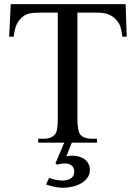

<svg xmlns="http://www.w3.org/2000/svg" viewBox="-20 -682 649 918"><path d="M409.7 131.8Q409.7 151.9 398.4 167.5Q387.2 183.1 369.1 193.8Q351.1 204.6 327.9 210.2Q304.7 215.8 281.2 215.8Q260.7 215.8 239.7 211.2Q218.8 206.5 200.2 200.2L214.8 168.5Q221.2 170.9 229.2 173.3Q237.3 175.8 245.8 177.5Q254.4 179.2 262.2 180.2Q270 181.2 276.4 181.2Q304.2 181.2 319.6 170.4Q335 159.7 335 138.7Q335 121.6 325 111.6Q314.9 101.6 298.3 100.1Q286.6 99.1 274.9 100.6Q263.2 102.1 253.4 105L245.1 99.1L287.1 0H162.6V-18.6H186.5Q208 -18.6 222.2 -24.4Q236.3 -30.3 246.1 -43.9Q251 -51.8 253.7 -69.1Q256.3 -86.4 256.3 -115.7V-621.6H177.2Q157.2 -621.6 143.3 -620.6Q129.4 -619.6 119.4 -617.2Q109.4 -614.7 101.8 -610.8Q94.2 -606.9 87.4 -600.6Q51.8 -574.2 45.9 -506.8H23.9L31.2 -662.1H580.6L585.9 -506.8H564.9Q563 -524.9 560.1 -537.8Q557.1 -550.8 553.2 -560.3Q549.3 -569.8 544.7 -576.4Q540 -583 534.2 -588.9Q518.6 -605.5 497.8 -613.5Q477.1 -621.6 443.8 -621.6H350.1V-115.7Q350.1 -84.5 353.8 -65.4Q357.4 -46.4 363.8 -38.6Q380.9 -18.6 420.4 -18.6H443.8V0H323.2L297.4 65.4Q310.5 62.5 326.2 62.5Q342.3 62.5 357.4 66.7Q372.6 70.8 384 79.1Q395.5 87.4 402.6 100.6Q409.7 113.8 409.7 131.8Z"/></svg>

Font: Doulos SIL Am
Style: Regular
Weight: 400
Designer: Walt Agee, Victor Gaultney, Peter Martin, Debbi Hosken, Becca Hirsbrunner
Foundry: SIL International
Version: Version 5.000